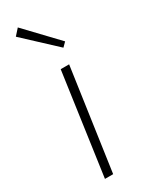

<svg xmlns="http://www.w3.org/2000/svg" viewBox="-192 -754 609 790"><g transform="rotate(-30 112.5 -359.5)"><path d="M160 -482 91 0H52L120 -482ZM53 -719 193 -572 174 -553 27 -690Z"/></g></svg>

Font: Exo 2 ExtraLight
Style: Italic
Weight: 250
Italic angle: -8°
Designer: Natanael Gama
Foundry: Natanael Gama
Version: Version 2.010